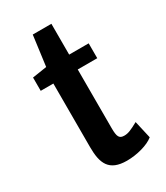

<svg xmlns="http://www.w3.org/2000/svg" viewBox="-158 -668 648 750"><g transform="rotate(-30 166.0 -293.5)"><path d="M90 -106C90 -33 108 12 189 12C234 12 286 -2 311 -23L293 -102C260 -84 246 -78 229 -78C206 -78 200 -89 200 -129V-393H288V-460H200V-599H116L98 -463L33 -453V-393H90Z"/></g></svg>

Font: Quattrocento Sans
Style: Bold
Weight: 700
Designer: Pablo Impallari
Foundry: Pablo Impallari, Igino Marini, Brenda Gallo
Version: Version 2.000